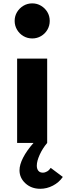

<svg xmlns="http://www.w3.org/2000/svg" viewBox="-20 -868 402 1166"><path d="M84 0V-512H266.5V0ZM176 -634.5Q146.5 -634.5 122.2 -648.8Q98 -663 83.5 -687.5Q69 -712 69 -741Q69 -770.5 83.5 -794.5Q98 -818.5 122.2 -833Q146.5 -847.5 176 -847.5Q205 -847.5 229.2 -833Q253.5 -818.5 267.8 -794.5Q282 -770.5 282 -741Q282 -712 267.8 -687.5Q253.5 -663 229.2 -648.8Q205 -634.5 176 -634.5ZM224.5 278.5Q170.5 278.5 134.5 245.5Q98.5 212.5 98.5 166Q98.5 132 120.5 89.2Q142.5 46.5 183.5 0H266.5Q238 34 220.8 72.2Q203.5 110.5 203.5 138Q203.5 157.5 212.8 169Q222 180.5 240 180.5Q253.5 180.5 266.2 173Q279 165.5 288 151.5L361.5 206.5Q338.5 240 301.5 259.2Q264.5 278.5 224.5 278.5Z"/></svg>

Font: Spartan Thin ExtraBold
Style: Regular
Weight: 800
Version: Version 1.004